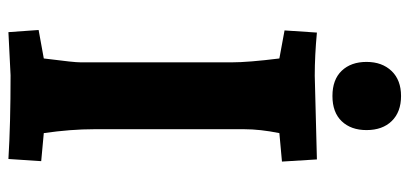

<svg xmlns="http://www.w3.org/2000/svg" viewBox="-272 -672 950 445"><g transform="rotate(90 202.5 -450.0)"><path d="M350 -710 355 -629 289 -623Q280 -578 280 -542V-193Q280 -140 289 -77L354 -71L349 5Q268 0 155 0L55 5L50 -65L116 -77Q116 -79 118.5 -98Q121 -117 123 -135.5Q125 -154 125 -163V-512Q125 -551 116 -623L51 -635L56 -710Q109 -705 156 -705ZM282 -825Q282 -789 261.5 -767.5Q241 -746 203 -746Q165 -746 144.5 -767.5Q124 -789 124 -825Q124 -861 145 -883Q166 -905 203 -905Q240 -905 261 -883.5Q282 -862 282 -825Z"/></g></svg>

Font: Andada
Style: Bold
Weight: 700
Designer: Carolina Giovagnoli
Foundry: Carolina Giovagnoli
Version: Version 1.003